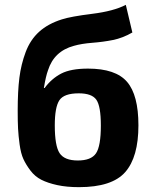

<svg xmlns="http://www.w3.org/2000/svg" viewBox="-20 -760 633 792"><path d="M499 -740 526 -626Q486 -603 446 -595Q406 -587 361 -583.5Q316 -580 285 -571Q203 -549 178 -470Q169 -446 161 -397H164Q193 -436 232.5 -456.5Q272 -477 343 -477Q457 -477 504 -422.5Q551 -368 551 -243Q551 -112 496.5 -50Q442 12 306 12Q255 12 216 3.5Q177 -5 150.5 -18.5Q124 -32 105.5 -56.5Q87 -81 76.5 -104Q66 -127 61 -163.5Q56 -200 54.5 -229Q53 -258 53 -303Q53 -384 60 -439.5Q67 -495 86 -545.5Q105 -596 141.5 -629Q178 -662 235 -680Q272 -692 360.5 -703Q449 -714 499 -740ZM305 -375Q244 -375 225 -346.5Q206 -318 206 -243Q206 -158 226 -128Q246 -98 301 -98Q356 -98 376 -127.5Q396 -157 396 -242Q396 -322 377.5 -348.5Q359 -375 305 -375Z"/></svg>

Font: Exo 2.0
Style: Bold
Weight: 700
Designer: Natanael Gama
Version: Version 1.001;PS 001.001;hotconv 1.0.70;makeotf.lib2.5.58329